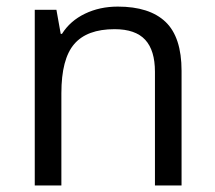

<svg xmlns="http://www.w3.org/2000/svg" viewBox="-20 -565 654 585"><path d="M452.1 0V-346.2Q452.1 -411.6 422.4 -443.8Q392.6 -476.1 329.1 -476.1Q245.1 -476.1 206.1 -430.7Q167 -385.3 167 -280.8V0H85.9V-535.2H151.9L165 -461.9H168.9Q193.8 -501.5 238.8 -523.2Q283.7 -544.9 338.9 -544.9Q435.5 -544.9 484.4 -498.3Q533.2 -451.7 533.2 -349.1V0Z"/></svg>

Font: f06900794
Style: Regular
Weight: 400
Foundry: Ascender Corporation
Version: Version 1.10